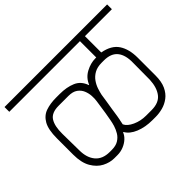

<svg xmlns="http://www.w3.org/2000/svg" viewBox="-186 -1089 1224 1224"><g transform="rotate(-45 426.5 -477.0)"><path d="M743 -458Q745 -528 715.5 -565Q686 -602 622 -602H602Q562 -602 535.5 -587Q509 -572 493 -549Q477 -526 469 -501.5Q461 -477 457 -458Q453 -430 448.5 -402Q444 -374 439.5 -346.5Q435 -319 431 -290Q427 -267 426 -262.5Q425 -258 425 -259.5Q425 -261 424.5 -256.5Q424 -252 419 -229Q432 -201 473.5 -182Q515 -163 563 -163H613Q679 -163 709 -202Q739 -241 742 -308Q742 -346 742.5 -383Q743 -420 743 -458ZM-36 -797V-840H889V-797H646V-650Q723 -636 755 -587.5Q787 -539 787 -462V-302Q787 -246 770 -209.5Q753 -173 725 -152Q697 -131 664.5 -122.5Q632 -114 602 -114H572Q508 -114 458 -134.5Q408 -155 388 -191H384Q377 -171 357.5 -153Q338 -135 311.5 -124.5Q285 -114 257 -114H228Q189 -114 150 -134Q111 -154 85 -198.5Q59 -243 59 -316V-462Q59 -541 82 -581.5Q105 -622 145.5 -636Q186 -650 239 -650H272Q334 -650 379.5 -630.5Q425 -611 443 -559H446Q464 -604 507 -627Q550 -650 593 -650H601V-797ZM104 -458Q104 -420 105 -383Q106 -346 106 -308Q106 -241 139 -202Q172 -163 236 -163H254Q291 -163 314.5 -177.5Q338 -192 351.5 -214.5Q365 -237 372 -260Q379 -283 382 -301Q389 -337 392 -357.5Q395 -378 398 -398Q401 -418 406 -452Q409 -471 407.5 -496.5Q406 -522 396 -546Q386 -570 363.5 -586Q341 -602 302 -602H214Q150 -602 126.5 -565Q103 -528 104 -458Z"/></g></svg>

Font: Matangi Light
Style: Regular
Weight: 300
Designer: Prashant Pant
Foundry: The Graphic Ant
Version: Version 3.002